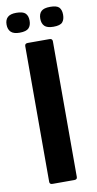

<svg xmlns="http://www.w3.org/2000/svg" viewBox="-96 -862 455 903"><g transform="rotate(-10 131.0 -411.0)"><path d="M197 -12Q197 0 183 0H79Q65 0 65 -12V-660Q65 -673 79 -673H183Q197 -673 197 -660ZM106 -775Q106 -752 94 -739.5Q82 -727 50 -727Q22 -727 9 -739.5Q-4 -752 -4 -775Q-4 -798 9 -810Q22 -822 50 -822Q82 -822 94 -810Q106 -798 106 -775ZM266 -775Q266 -752 255 -739.5Q244 -727 212 -727Q182 -727 169.5 -739.5Q157 -752 157 -775Q157 -798 169.5 -810Q182 -822 212 -822Q244 -822 255 -810Q266 -798 266 -775Z"/></g></svg>

Font: Glory
Style: Bold
Weight: 700
Designer: Robert Leuschke
Foundry: Robert Leuschke
Version: Version 1.011